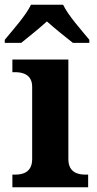

<svg xmlns="http://www.w3.org/2000/svg" viewBox="-35 -786 407 806"><path d="M-15 -619V-606H54C82 -628 132 -669 162 -696C192 -669 243 -628 271 -606H340V-619C309 -657 251 -721 230 -766H95C74 -721 16 -657 -15 -619ZM17 0H335V-53H323C294 -53 252 -61 252 -118V-536H17V-483H29C57 -483 100 -475 100 -422V-118C100 -61 58 -53 29 -53H17Z"/></svg>

Font: Noto Nastaliq Urdu
Style: Bold
Weight: 700
Designer: Monotype Design Team (Patrick Giasson: type design, Kamal Mansour: OpenType code, Glenda Bellarosa). Updated by Simon Co
Foundry: Monotype Imaging Inc., Simon Cozens
Version: Version 3.009